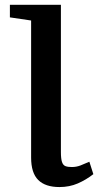

<svg xmlns="http://www.w3.org/2000/svg" viewBox="-20 -763 417 796"><path d="M226.5 12.5Q168 12.5 138.5 -16.8Q109 -46 109 -110V-678L21 -691V-743H232.5V-132.5Q232.5 -105 237 -91.5Q241.5 -78 251.5 -74.2Q261.5 -70.5 277.5 -70.5Q296.5 -70.5 313.5 -77Q330.5 -83.5 350.5 -92.5L367 -41Q337 -17.5 302.5 -2.5Q268 12.5 226.5 12.5Z"/></svg>

Font: Merriweather 28pt SemiBold
Style: Regular
Weight: 600
Version: Version 2.100